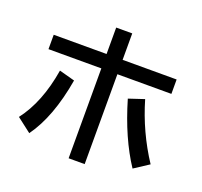

<svg xmlns="http://www.w3.org/2000/svg" viewBox="-148 -998 1295 1230"><g transform="rotate(20 499.5 -382.5)"><path d="M440.4 -828.1H549.8V-647.9H918V-549.8H549.8V63H440.4V-549.8H80.1V-647.9H440.4ZM50.8 -77.1Q159.2 -218.3 196.3 -445.8L302.7 -417Q257.8 -153.3 148.4 -2ZM847.7 -15.1Q738.3 -180.2 666 -425.8L771.5 -460.9Q831.1 -256.8 947.3 -80.1Z"/></g></svg>

Font: UDEV Gothic 35
Style: Bold
Weight: 700
Version: v2.1.0; ttfautohint (v1.8.4.7-5d5b-dirty) -l 6 -r 45 -G 200 